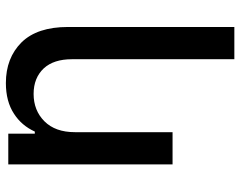

<svg xmlns="http://www.w3.org/2000/svg" viewBox="-100 -492 798 637"><g transform="rotate(-90 298.5 -174.0)"><path d="M71 0V-545H173V-457H180Q200 -501 239 -526Q280 -553 341 -553Q424 -553 476 -501Q527 -449 527 -347V205H420V-334Q420 -394 390 -427Q358 -461 305 -461Q250 -461 214 -425Q178 -389 178 -324V0Z"/></g></svg>

Font: Sinter Medium
Style: Regular
Weight: 500
Foundry: Adobe & rsms
Version: Version 1.000